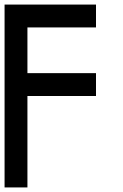

<svg xmlns="http://www.w3.org/2000/svg" viewBox="-20 -920 540 840"><path d="M0 -100V-900H400V-800H100V-600H400V-500H100V-100Z"/></svg>

Font: GalmuriMono9 Regular
Style: Regular
Weight: 400
Designer: Lee Minseo (quiple)
Version: Version 2.399;hotconv 1.1.1;makeotfexe 2.6.0 DEVELOPMENT